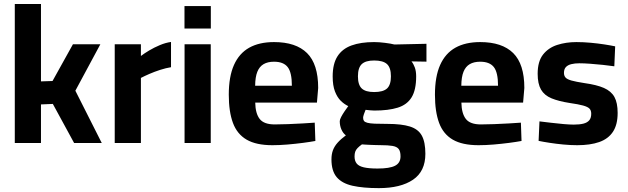

<svg xmlns="http://www.w3.org/2000/svg" viewBox="-20 -727 3193 976"><path d="M55.2 0V-706.7H188.3V-313.3L247 -315.2L350.7 -501.9H490.1L363.1 -265.9L497.3 0H356.8L248.6 -198.7L188.3 -196.2V0Z M563.2 0V-501.9H696.3V-442.5Q713.4 -455.5 738.4 -470.5Q763.4 -485.4 792.7 -497.7Q821.9 -510 849.3 -513.7V-385.4Q822.9 -381.1 793.8 -371.7Q764.8 -362.3 739.3 -351.2Q713.8 -340.1 696.3 -330.9V0Z M918.2 0V-501.9H1051.3V0ZM917.8 -582.1V-696.2H1051.7V-582.1Z M1364.8 11.1Q1282.1 11.1 1233.7 -17.1Q1185.2 -45.3 1164.1 -102.3Q1143 -159.3 1143 -245.5Q1143 -337.8 1169.4 -396.8Q1195.8 -455.9 1246.8 -484.5Q1297.8 -513.1 1372.9 -513.1Q1484.3 -513.1 1540.8 -457.2Q1597.4 -401.3 1597.4 -279.8L1591.1 -205.6H1277.4Q1278.4 -150.1 1300.1 -122.3Q1321.8 -94.5 1376.4 -94.5Q1406.7 -94.5 1443.9 -96Q1481 -97.5 1517.6 -99.5Q1554.2 -101.5 1579.9 -103.5L1583.1 -10.4Q1557.5 -5.7 1519.8 -0.7Q1482 4.2 1441.3 7.7Q1400.5 11.1 1364.8 11.1ZM1277 -291.1H1463.7Q1463.7 -359 1442.2 -386.2Q1420.7 -413.3 1372.9 -413.3Q1341.2 -413.3 1320 -401Q1298.8 -388.7 1288.1 -362.1Q1277.4 -335.4 1277 -291.1Z M1905.7 229.3Q1825.8 229.3 1772.2 217.3Q1718.6 205.3 1691.7 173.7Q1664.9 142 1664.9 83.5Q1664.9 56.8 1672.5 36.5Q1680.2 16.1 1696.4 -1.9Q1712.5 -20 1738.2 -39Q1724 -49.4 1715.6 -68.6Q1707.1 -87.9 1707.1 -110.9Q1707.1 -118.7 1714.1 -132.3Q1721.2 -145.9 1731.3 -160.8Q1741.4 -175.8 1750.3 -187.6Q1730 -197.2 1712.1 -214.7Q1694.3 -232.2 1682.7 -262.2Q1671.1 -292.2 1671.1 -338.6Q1671.1 -402.5 1695.4 -440.6Q1719.6 -478.7 1766.7 -495.9Q1813.8 -513.1 1881.4 -513.1Q1906.9 -513.1 1937.1 -509.2Q1967.3 -505.4 1985 -500.8L2147.8 -504.4V-413.6L2071.7 -414.9Q2081.5 -403.2 2088.5 -384.4Q2095.5 -365.6 2095.5 -338.6Q2095.5 -269.8 2072.2 -232Q2048.9 -194.3 2001.8 -179.7Q1954.8 -165 1882.6 -165Q1875.2 -165 1861 -166.3Q1846.8 -167.7 1838.4 -168.7Q1834.3 -159.2 1830 -146.8Q1825.8 -134.3 1825.8 -128.8Q1825.8 -118.4 1830.2 -112.4Q1834.7 -106.4 1847.3 -102.9Q1859.9 -99.4 1884.5 -98.3Q1909.1 -97.2 1949.9 -97.2Q2021.2 -97.2 2063.4 -84Q2105.7 -70.9 2124 -38.1Q2142.3 -5.2 2142.3 54.8Q2142.3 144 2079.5 186.6Q2016.6 229.3 1905.7 229.3ZM1899.1 129.7Q1960.8 129.7 1988.4 115.4Q2016 101.1 2016 67.9Q2016 42.4 2006.6 30.4Q1997.2 18.4 1974.9 14.7Q1952.7 10.9 1915.3 10.9Q1905.2 10.9 1890.9 10.4Q1876.6 9.9 1862.3 9.4Q1848 8.9 1836.4 8.1Q1824.8 7.3 1819.8 6.9Q1805.9 16.9 1797.4 25.8Q1788.9 34.7 1785.6 44.5Q1782.3 54.4 1782.3 68.5Q1782.3 90.8 1793.2 104.3Q1804 117.8 1829.6 123.7Q1855.1 129.7 1899.1 129.7ZM1881.8 -259.1Q1927.7 -259.1 1947.5 -277.3Q1967.2 -295.5 1967.2 -339Q1967.2 -382.5 1947.5 -401Q1927.7 -419.5 1881.8 -419.5Q1838.3 -419.5 1818.9 -401Q1799.5 -382.5 1799.5 -339Q1799.5 -295.5 1818.9 -277.3Q1838.3 -259.1 1881.8 -259.1Z M2412.8 11.1Q2330.1 11.1 2281.7 -17.1Q2233.2 -45.3 2212.1 -102.3Q2191 -159.3 2191 -245.5Q2191 -337.8 2217.4 -396.8Q2243.8 -455.9 2294.8 -484.5Q2345.8 -513.1 2420.9 -513.1Q2532.3 -513.1 2588.8 -457.2Q2645.4 -401.3 2645.4 -279.8L2639.1 -205.6H2325.4Q2326.4 -150.1 2348.1 -122.3Q2369.8 -94.5 2424.4 -94.5Q2454.7 -94.5 2491.9 -96Q2529 -97.5 2565.6 -99.5Q2602.2 -101.5 2627.9 -103.5L2631.1 -10.4Q2605.5 -5.7 2567.8 -0.7Q2530 4.2 2489.3 7.7Q2448.5 11.1 2412.8 11.1ZM2325 -291.1H2511.7Q2511.7 -359 2490.2 -386.2Q2468.7 -413.3 2420.9 -413.3Q2389.2 -413.3 2368 -401Q2346.8 -388.7 2336.1 -362.1Q2325.4 -335.4 2325 -291.1Z M2914.4 11.1Q2880.7 11.1 2843.4 7.6Q2806.2 4 2773.4 -1.1Q2740.6 -6.1 2717.9 -10.9L2722.3 -110Q2748.1 -107 2780.7 -103Q2813.4 -99 2844.9 -96.3Q2876.4 -93.6 2896.3 -93.6Q2926.3 -93.6 2945.8 -98.6Q2965.4 -103.6 2975.4 -115.5Q2985.4 -127.4 2985.4 -149Q2985.4 -165.6 2976.6 -174.8Q2967.8 -184 2944.3 -190.5Q2920.7 -197.1 2875.9 -203.5Q2819.9 -212.2 2783.5 -227.2Q2747.2 -242.2 2730.1 -271.7Q2713.1 -301.2 2713.1 -351.9Q2713.1 -414.4 2740.2 -449.3Q2767.4 -484.1 2812.3 -498.6Q2857.2 -513.1 2909.9 -513.1Q2945.1 -513.1 2982.2 -509.7Q3019.4 -506.3 3052.3 -501.2Q3085.3 -496.1 3107.1 -491.4L3102.8 -390Q3078.1 -393.7 3044.9 -397.2Q3011.8 -400.7 2979.6 -403Q2947.4 -405.3 2924.6 -405.3Q2901.8 -405.3 2884.1 -400.9Q2866.4 -396.5 2856.6 -386Q2846.8 -375.5 2846.8 -356.5Q2846.8 -342.1 2854.7 -333Q2862.6 -323.9 2885.3 -317.5Q2907.9 -311.2 2951.4 -304.5Q3013 -296 3049.9 -279.9Q3086.8 -263.7 3103.3 -234.1Q3119.7 -204.4 3119.7 -153.1Q3119.7 -92.8 3095.6 -56.8Q3071.6 -20.8 3025.8 -4.8Q2980 11.1 2914.4 11.1Z"/></svg>

Font: Cairo
Style: Regular
Weight: 400
Designer: Mohamed Gaber, Accademia di Belle Arti di Urbino
Foundry: Kief Type Foundry, Accademia di Belle Arti di Urbino
Version: Version 3.120